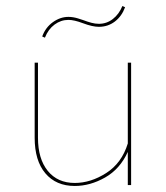

<svg xmlns="http://www.w3.org/2000/svg" viewBox="-20 -614 550 637"><path d="M415 -406V0H404V-110Q378 -53 328.5 -25Q279 3 228 3Q166 3 130.5 -39Q95 -81 95 -157V-406H106V-157Q106 -87 138.5 -47Q171 -7 228 -7Q281 -7 332.5 -40Q384 -73 404 -138V-406ZM120 -493Q131 -523 155.5 -540.5Q180 -558 207 -558Q222 -558 238.5 -553Q255 -548 257 -547Q270 -542 283 -538.5Q296 -535 308 -535Q334 -535 354.5 -551Q375 -567 386 -594L395 -590Q384 -560 361 -542.5Q338 -525 308 -525Q287 -525 255 -537Q226 -548 207 -548Q182 -548 161 -532.5Q140 -517 129 -489Z"/></svg>

Font: Ysabeau Hairline
Style: Regular
Weight: 100
Designer: Christian Thalmann (Catharsis Fonts)
Version: Version 0.003